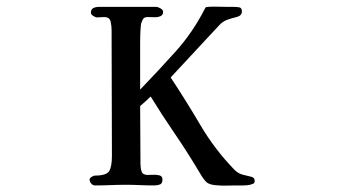

<svg xmlns="http://www.w3.org/2000/svg" viewBox="-20 -563 1040 585"><path d="M756 -12Q756 -5 752 -3.5Q748 -2 742 0Q732 2 721 2Q710 2 699 2Q689 2 670.5 2.5Q652 3 634.5 1Q617 -1 609 -8Q602 -15 595.5 -25Q589 -35 584 -44Q550 -101 512 -156.5Q474 -212 439 -269Q424 -254 407 -240Q407 -196 407.5 -151.5Q408 -107 408 -63Q408 -51 411.5 -40.5Q415 -30 430 -30Q436 -30 447 -30.5Q458 -31 466.5 -28.5Q475 -26 475 -16Q475 -4 467.5 -1Q460 2 450 2Q428 2 406.5 1Q385 0 363 0Q340 0 316.5 1Q293 2 270 2Q263 2 258 -3.5Q253 -9 253 -16Q253 -20 259 -24Q265 -28 269 -28Q304 -28 312.5 -41.5Q321 -55 321 -88Q321 -184 320.5 -280Q320 -376 320 -472Q320 -484 317 -497.5Q314 -511 297 -511Q292 -511 286.5 -510.5Q281 -510 276 -510Q271 -510 264 -514.5Q257 -519 257 -524Q257 -535 264.5 -538.5Q272 -542 281 -542H456Q461 -542 469 -537.5Q477 -533 477 -527Q477 -517 468.5 -513.5Q460 -510 449 -510.5Q438 -511 431 -511Q421 -511 417.5 -507Q414 -503 411 -494Q409 -490 408 -471.5Q407 -453 407 -430.5Q407 -408 407 -388.5Q407 -369 407 -362V-290Q463 -348 515.5 -406.5Q568 -465 605 -538Q605 -538 605.5 -538.5Q606 -539 606 -540Q608 -542 620 -542.5Q632 -543 647.5 -542.5Q663 -542 676.5 -542Q690 -542 694 -542Q702 -542 709.5 -540.5Q717 -539 717 -528Q717 -515 700.5 -511Q684 -507 673 -503Q658 -498 645 -483L500 -327Q547 -256 590.5 -182Q634 -108 694 -46Q706 -34 720.5 -30.5Q735 -27 745.5 -24.5Q756 -22 756 -12Z"/></svg>

Font: Kaisei Decol Medium
Style: Regular
Weight: 500
Designer: Font-Kai, 金井和夫
Foundry: KAZUO KANAI
Version: Version 5.003